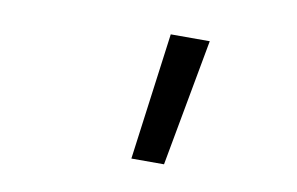

<svg xmlns="http://www.w3.org/2000/svg" viewBox="-45 -803 689 446"><g transform="rotate(10 300.0 -580.0)"><path d="M286 -430H363L418 -730H326Z"/></g></svg>

Font: JetBrains Mono Light
Style: Italic
Weight: 336
Italic angle: -9°
Monospace: yes
Designer: Philipp Nurullin, Konstantin Bulenkov
Foundry: JetBrains
Version: Version 2.305